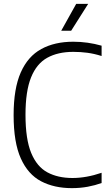

<svg xmlns="http://www.w3.org/2000/svg" viewBox="-20 -965 560 994"><path d="M352 9Q260.5 9 192.8 -26.5Q125 -62 87.8 -144.8Q50.5 -227.5 50.5 -369Q50.5 -506.5 87.5 -590Q124.5 -673.5 193.8 -711.2Q263 -749 359.5 -749Q434 -749 506 -728.5V-675Q468 -687 432.2 -691.8Q396.5 -696.5 359.5 -696.5Q280 -696.5 224.8 -666Q169.5 -635.5 140.8 -564.2Q112 -493 112 -371Q112 -244.5 141.5 -173.2Q171 -102 225.2 -72.8Q279.5 -43.5 355 -43.5Q427 -43.5 506 -70.5V-17.5Q473 -5.5 434 1.8Q395 9 352 9ZM297 -806 374.5 -945H436.5L348.5 -806Z"/></svg>

Font: Encode Sans SemiCondensed SemiCondensed Light
Style: Regular
Weight: 300
Width: 4
Designer: Multiple Designers
Foundry: Impallari Type
Version: Version 3.000; ttfautohint (v1.8.3) -l 8 -r 50 -G 200 -x 14 